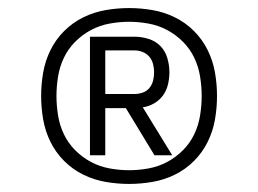

<svg xmlns="http://www.w3.org/2000/svg" viewBox="-20 -899 640 476"><path d="M203 -514V-808H314Q331 -808 348.5 -802.5Q366 -797 378 -784.5Q390 -772 395 -754.5Q400 -737 400 -720Q400 -705 396.5 -690Q393 -675 384.5 -663Q376 -651 362.5 -643Q349 -635 334 -633L407 -514H363L292 -631H241V-514ZM241 -666H314Q324 -666 334 -669.5Q344 -673 350.5 -681Q357 -689 359.5 -699Q362 -709 362 -720Q362 -730 359.5 -740Q357 -750 350.5 -758Q344 -766 334 -770Q324 -774 314 -774H241ZM300 -443Q271 -443 242 -448Q213 -453 186.5 -466Q160 -479 139 -500Q118 -521 105 -547.5Q92 -574 87 -603Q82 -632 82 -661Q82 -690 87 -719Q92 -748 105 -774.5Q118 -801 139 -822Q160 -843 186.5 -856Q213 -869 242 -874Q271 -879 300 -879Q329 -879 358 -874Q387 -869 413.5 -856Q440 -843 461 -822Q482 -801 495 -774.5Q508 -748 513 -719Q518 -690 518 -661Q518 -632 513 -603Q508 -574 495 -547.5Q482 -521 461 -500Q440 -479 413.5 -466Q387 -453 358 -448Q329 -443 300 -443ZM300 -477Q324 -477 348.5 -481.5Q373 -486 394.5 -497.5Q416 -509 433.5 -526.5Q451 -544 461.5 -566Q472 -588 476 -612.5Q480 -637 480 -661Q480 -685 476 -709.5Q472 -734 461.5 -756Q451 -778 433.5 -795.5Q416 -813 394.5 -824.5Q373 -836 348.5 -840.5Q324 -845 300 -845Q276 -845 251.5 -840.5Q227 -836 205.5 -824.5Q184 -813 166.5 -795.5Q149 -778 138.5 -756Q128 -734 124 -709.5Q120 -685 120 -661Q120 -637 124 -612.5Q128 -588 138.5 -566Q149 -544 166.5 -526.5Q184 -509 205.5 -497.5Q227 -486 251.5 -481.5Q276 -477 300 -477Z"/></svg>

Font: Iosevka Aile Extralight
Style: Regular
Weight: 200
Designer: Belleve Invis
Foundry: Belleve Invis
Version: Version 31.1.0; ttfautohint (v1.8.4)